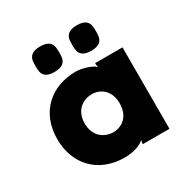

<svg xmlns="http://www.w3.org/2000/svg" viewBox="-160 -813 929 960"><g transform="rotate(-30 305.0 -333.5)"><path d="M303 -125C256 -125 200 -156 200 -235C200 -313 256 -344 303 -344C353 -344 402 -310 402 -235C402 -159 353 -125 303 -125ZM42 -235C42 -91 136 13 290 13C335 13 381 0 403 -22L400 -4V0H554V-470H396V-462L399 -446C378 -467 323 -482 290 -482C149 -482 42 -390 42 -235ZM131 -588C132 -553 151 -533 199 -533C247 -533 266 -553 267 -588C268 -602 268 -611 267 -625C266 -660 247 -680 199 -680C151 -680 132 -660 131 -625C130 -611 130 -602 131 -588ZM343 -588C344 -553 363 -533 411 -533C459 -533 478 -553 479 -588C480 -602 480 -611 479 -625C478 -660 459 -680 411 -680C363 -680 344 -660 343 -625C342 -611 342 -602 343 -588Z"/></g></svg>

Font: Kreadon Extra Bold
Style: Regular
Weight: 800
Designer: kohakuno
Foundry: StudioGnu
Version: Version 1.000;Glyphs 3.1.2 (3151)